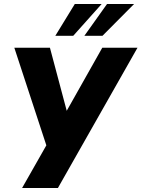

<svg xmlns="http://www.w3.org/2000/svg" viewBox="-20 -945 711 965"><path d="M91 0 228 -241 220 -193 52 -705H231L325 -352H295L494 -705H671L271 0ZM258 -765 356 -925H491L348 -765ZM404 -765 518 -925H654L495 -765Z"/></svg>

Font: Nunito Sans 10pt Condensed Black
Style: Italic
Weight: 900
Width: 3
Italic angle: -9°
Designer: Vernon Adams
Foundry: Vernon Adams
Version: Version 3.101;gftools[0.9.27]